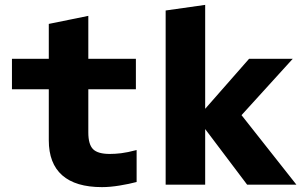

<svg xmlns="http://www.w3.org/2000/svg" viewBox="-20 -757 1240 787"><path d="M398 10Q290 10 235 -38.5Q180 -87 180 -182V-391H29V-516H180V-659L342 -692V-516H537V-391H342V-214Q342 -165 361.5 -145.5Q381 -126 430 -126Q452 -126 477 -129Q502 -132 540 -142V-11Q510 -3 470.5 3.5Q431 10 398 10Z M659 0V-714L821 -737V-311L1001 -516H1180L970 -285L1195 0H993L821 -228V0Z"/></svg>

Font: Red Hat Mono
Style: Regular
Weight: 300
Monospace: yes
Designer: Pentagram, MCKL
Foundry: Pentagram, MCKL
Version: Version 1.023